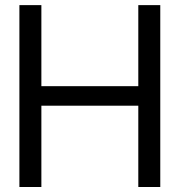

<svg xmlns="http://www.w3.org/2000/svg" viewBox="-20 -748 719 768"><path d="M57.6 0H145.5V-325.2H533.2V0H621.1V-727.5H533.2V-403.3H145.5V-727.5H57.6Z"/></svg>

Font: Guggenheim Sans Display
Style: Regular
Weight: 400
Designer: Modified by Tom Baber under direction of Pentagram Design 2023
Foundry: rsms
Version: Version 1.001;Glyphs 3.1.2 (3151)